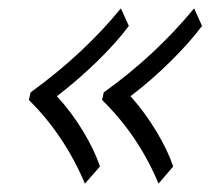

<svg xmlns="http://www.w3.org/2000/svg" viewBox="-20 -492 503 459"><path d="M49 -253 53 -271Q180 -363 269 -472L288 -430Q259 -391 213 -346Q167 -301 116 -262Q151 -224 178.5 -178.5Q206 -133 219 -94L183 -53Q134 -169 49 -253ZM224 -253 228 -271Q352 -360 444 -472L463 -430Q433 -390 387.5 -345Q342 -300 292 -262Q326 -224 353.5 -178.5Q381 -133 394 -94L359 -53Q311 -168 224 -253Z"/></svg>

Font: Trirong Light
Style: Italic
Weight: 300
Italic angle: -12°
Designer: Katatrad Team
Foundry: CadsonDemak
Version: Version 1.001